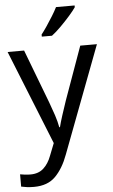

<svg xmlns="http://www.w3.org/2000/svg" viewBox="-65 -808 639 1090"><g transform="rotate(-5 255.0 -263.0)"><path d="M1 -536H95L211 -231Q226 -191 238 -154.5Q250 -118 256 -85H260Q266 -110 279 -150.5Q292 -191 306 -232L415 -536H510L279 74Q251 150 206.5 195Q162 240 84 240Q60 240 42 237.5Q24 235 11 232V162Q22 164 37.5 166Q53 168 70 168Q116 168 144.5 142Q173 116 189 73L217 2ZM403 -756Q391 -738 366 -709.5Q341 -681 312.5 -652.5Q284 -624 260 -606H202V-618Q217 -637 234.5 -663Q252 -689 269 -716.5Q286 -744 297 -766H403Z"/></g></svg>

Font: Noto Sans Rejang
Style: Regular
Weight: 400
Designer: Monotype Design Team
Foundry: Monotype Imaging Inc.
Version: Version 2.001; ttfautohint (v1.8.4.7-5d5b)